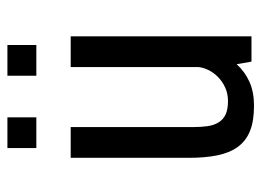

<svg xmlns="http://www.w3.org/2000/svg" viewBox="-116 -600 722 531"><g transform="rotate(-90 245.5 -334.0)"><path d="M341 0 334 -41Q313 -18 285 -5.5Q257 7 219 7Q177 7 149.5 -4Q122 -15 105.5 -37.5Q89 -60 82 -94Q75 -128 75 -174V-500H160V-164Q160 -140 162.5 -122Q165 -104 173 -91Q181 -78 195 -71.5Q209 -65 232 -65Q253 -65 270 -73Q287 -81 299 -93Q311 -105 318 -119.5Q325 -134 326 -147V-500H411V0ZM302 -595V-675H387V-595ZM102 -595V-675H187V-595Z"/></g></svg>

Font: Share
Style: Regular
Weight: 400
Designer: Ralph du Carrois
Version: Version 1.002